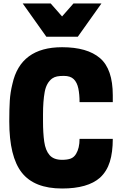

<svg xmlns="http://www.w3.org/2000/svg" viewBox="-20 -1064 700 1098"><path d="M496 -854ZM425 -854H245L110 -1044H270L335 -970L400 -1044H560ZM335 14Q176 14 104.5 -77Q33 -168 33 -370Q33 -441 36 -488.5Q39 -536 51 -584Q97 -794 335 -794Q479 -794 552 -731.5Q625 -669 625 -519V-480H435Q435 -524 428 -558Q421 -592 402 -611Q383 -630 345 -630Q322 -630 306.5 -627Q291 -624 278 -615Q245 -590 235.5 -537.5Q226 -485 226 -410V-370Q226 -303 233 -253.5Q240 -204 263.5 -177Q287 -150 335 -150Q365 -150 384 -157Q403 -164 415 -184Q435 -217 435 -270H625Q625 -193 608 -138.5Q591 -84 552 -48Q482 14 335 14Z"/></svg>

Font: Tanohe Sans Black
Style: Regular
Weight: 900
Designer: Village Type and Design LLC & Cristiano Sobral
Foundry: Cooper Hewitt Smithsonian Design Museum
Version: Version 1.00;March 11, 2020;FontCreator 12.0.0.2522 64-bit; 